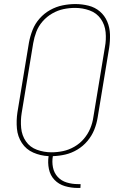

<svg xmlns="http://www.w3.org/2000/svg" viewBox="-20 -763 616 948"><path d="M364 165H377L378 146H364Q336 146 309.5 138Q283 130 265 110.5Q247 91 241.5 63.5Q236 36 241 8Q272 7 302.5 0Q333 -7 361.5 -24Q390 -41 411.5 -66.5Q433 -92 445 -121.5Q457 -151 462 -182L519 -527Q524 -560 523 -593.5Q522 -627 509.5 -656.5Q497 -686 473 -706.5Q449 -727 417 -735Q385 -743 352 -743Q321 -743 289 -736.5Q257 -730 227.5 -713.5Q198 -697 175.5 -671.5Q153 -646 141 -615.5Q129 -585 123 -553L66 -208Q60 -168 63.5 -128.5Q67 -89 88 -57Q109 -25 144.5 -9.5Q180 6 220 8Q215 40 221.5 71.5Q228 103 249 125Q270 147 300.5 156Q331 165 364 165ZM234 -11Q197 -11 162.5 -23.5Q128 -36 108 -65Q88 -94 84.5 -131Q81 -168 87 -205L144 -550Q149 -579 159.5 -606.5Q170 -634 190.5 -657.5Q211 -681 238 -696.5Q265 -712 293.5 -718Q322 -724 351 -724Q388 -724 422.5 -711.5Q457 -699 477.5 -670Q498 -641 501.5 -604Q505 -567 498 -530L441 -185Q437 -156 425.5 -128.5Q414 -101 394 -77.5Q374 -54 347 -38.5Q320 -23 291.5 -17Q263 -11 234 -11Z"/></svg>

Font: Iosevka Sparkle Thin
Style: Italic
Weight: 100
Italic angle: -9°
Designer: Belleve Invis
Foundry: Belleve Invis
Version: Version 4.5.0; ttfautohint (v1.8.3)